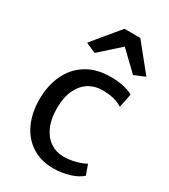

<svg xmlns="http://www.w3.org/2000/svg" viewBox="-202 -915 893 1017"><g transform="rotate(30 244.5 -406.5)"><path d="M251 -821.3H347.7L478.5 -659.2L412.6 -631.8L299.3 -740.2L177.7 -631.3L116.2 -658.7ZM453.1 -535.6 436 -450.7Q413.6 -466.3 383.3 -473.9Q353 -481.4 311 -481.4Q269 -481.4 232.7 -460Q196.3 -438.5 173.8 -392.8Q151.4 -347.2 151.4 -277.8Q151.4 -213.4 171.9 -167.2Q192.4 -121.1 228 -97.2Q263.7 -73.2 308.1 -73.2Q346.7 -73.2 383.3 -83.3Q419.9 -93.3 440.9 -106L462.9 -44.9Q437 -21 390.6 -6.6Q344.2 7.8 292 7.8Q215.8 7.8 160.4 -28.6Q105 -64.9 76.2 -128.4Q47.4 -191.9 47.4 -272.5Q47.4 -356 77.9 -422.1Q108.4 -488.3 168.9 -526.4Q229.5 -564.5 316.4 -564.5Q363.8 -564.5 400.4 -555.4Q437 -546.4 453.1 -535.6Z"/></g></svg>

Font: Merriweather Sans
Style: Regular
Weight: 400
Designer: Eben Sorkin
Foundry: Eben Sorkin
Version: Version 1.006; ttfautohint (v1.4.1) -l 6 -r 50 -G 0 -x 11 -H